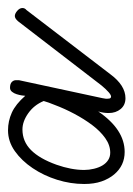

<svg xmlns="http://www.w3.org/2000/svg" viewBox="48 -395 333 479"><g transform="rotate(-90 214.5 -155.5)"><path d="M401 -277Q408 -285 414 -285Q420 -285 427 -279Q434 -273 434 -266Q434 -260 429 -256L269 -47Q241 -9 209 -9Q192 -9 182 -21Q172 -33 172 -51Q172 -64 176 -77Q131 -11 75 -11Q58 -11 44 -17.5Q30 -24 19 -37Q8 -50 1.5 -68.5Q-5 -87 -5 -112Q-5 -146 5.5 -179.5Q16 -213 34.5 -240.5Q53 -268 77 -285Q101 -302 129 -302Q152 -302 173 -292.5Q194 -283 215 -259Q215 -262 216 -268Q217 -274 219 -280.5Q221 -287 225 -292Q229 -297 235 -297Q245 -297 249.5 -292.5Q254 -288 254 -282Q254 -276 254 -275L209 -66Q207 -58 208 -51Q208 -46 212 -45Q216 -44 224 -51Q232 -58 241 -69ZM192 -185Q196 -195 198 -200.5Q200 -206 202 -213Q192 -237 171.5 -251.5Q151 -266 131 -266Q101 -266 79.5 -244.5Q58 -223 43 -181Q30 -144 30 -112Q30 -100 33 -87.5Q36 -75 41.5 -66Q47 -57 55 -52Q63 -47 73 -47Q92 -47 109.5 -59.5Q127 -72 142 -92Q157 -112 170 -136.5Q183 -161 192 -185Z"/></g></svg>

Font: Gruenewald VA
Style: Regular
Weight: 400
Designer: Peter Wiegel
Foundry: Peter Wiegel, nach dem Schriftentwurf von Dr. H. Gr¸newald
Version: Version 0.007